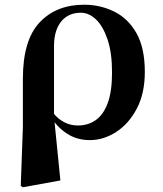

<svg xmlns="http://www.w3.org/2000/svg" viewBox="-20 -577 692 814"><path d="M68 211 77 -38V-243Q77 -406 147.5 -481.5Q218 -557 337 -557Q405 -557 464 -528Q523 -499 558.5 -436.5Q594 -374 594 -272Q594 -181 560 -116.5Q526 -52 472.5 -17.5Q419 17 361 17Q306 17 264 -10.5Q222 -38 196 -81H192L208 -95Q227 -72 253 -58.5Q279 -45 311 -45Q353 -45 385.5 -67.5Q418 -90 436.5 -139.5Q455 -189 455 -270Q455 -353 436 -409.5Q417 -466 387 -494.5Q357 -523 323 -523Q270 -523 240 -486.5Q210 -450 209 -386V-85L210 -72L236 188L77 217Z"/></svg>

Font: Noto Serif JP ExtraBold
Style: Regular
Weight: 800
Designer: Ryoko NISHIZUKA 西塚涼子 (kana & ideographs); Frank Grießhammer (Latin, Greek & Cyrillic); Wenlong ZHANG 张文龙 (bopomofo); San
Foundry: Adobe
Version: Version 2.003-H1;hotconv 1.1.1;makeotfexe 2.6.0